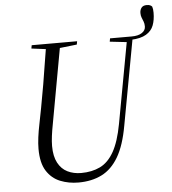

<svg xmlns="http://www.w3.org/2000/svg" viewBox="-57 -868 838 935"><g transform="rotate(-5 362.5 -400.0)"><path d="M109 -164Q109 -190 113 -220.5Q117 -251 124 -285L139 -362Q151 -426 159.5 -476Q168 -526 175 -572Q182 -618 191 -670H260L189 -279Q183 -248 179.5 -221Q176 -194 176 -172Q176 -122 193 -90Q210 -58 239.5 -43.5Q269 -29 306 -29Q359 -29 399 -48.5Q439 -68 466.5 -116.5Q494 -165 510 -251L587 -670H614L535 -241Q518 -145 485 -89Q452 -33 403 -8.5Q354 16 289 16Q241 16 200 -0.5Q159 -17 134 -56Q109 -95 109 -164ZM604 -654 609 -670Q641 -670 659 -682Q677 -694 677 -713Q677 -727 673 -737Q669 -747 665 -757Q661 -767 661 -780Q661 -795 669 -805.5Q677 -816 695 -816Q704 -816 710.5 -813.5Q717 -811 721 -806Q723 -800 724 -793Q725 -786 725 -776Q725 -741 715 -714.5Q705 -688 678.5 -672Q652 -656 604 -654ZM117 -654 120 -670H342L339 -654L233 -642H211ZM500 -654 503 -670H607L602 -644H589Z"/></g></svg>

Font: Source Serif 4 60pt
Style: Italic
Weight: 400
Italic angle: -12°
Version: Version 4.004;hotconv 1.0.116;makeotfexe 2.5.65601